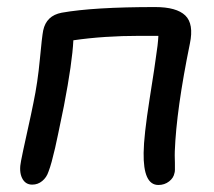

<svg xmlns="http://www.w3.org/2000/svg" viewBox="-20 -525 610 547"><path d="M431.2 2Q387.7 2 389.2 -89.8Q389.6 -137.2 406.2 -242.9Q422.9 -348.6 423.8 -358.9Q430.2 -399.4 431.2 -422.9H378.9Q275.9 -422.9 189 -410.2Q186 -347.2 162.1 -223.1Q160.2 -212.9 154.5 -186.3Q148.9 -159.7 145.5 -142.8Q142.1 -126 137 -103.5Q131.8 -81.1 127.2 -64.2Q122.6 -47.4 118.2 -36.1Q112.8 -19.5 100.3 -9.3Q87.9 1 71.8 1Q51.8 1 42.7 -18.1Q33.7 -37.1 40 -66.9Q43.9 -87.9 57.1 -147.2Q70.3 -206.5 75.2 -231.9Q87.4 -290 93.5 -355.5Q99.6 -420.9 103 -438Q111.8 -480.5 155.8 -488.8Q246.6 -504.9 421.9 -504.9Q482.9 -504.9 507.8 -481Q532.7 -457 521 -400.9Q482.4 -212.4 478 -94.2Q477.5 -86.4 478.3 -61Q479 -35.6 477.1 -32.2Q474.6 -18.1 461.7 -8.1Q448.7 2 431.2 2Z"/></svg>

Font: Shantell Sans Bouncy
Style: Italic
Weight: 400
Italic angle: -11.31°
Designer: Stephen Nixon, Anya Danilova, Shantell Martin
Foundry: Arrow Type
Version: Version 1.006;[9816181b4]